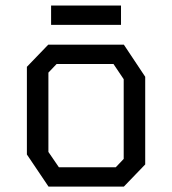

<svg xmlns="http://www.w3.org/2000/svg" viewBox="-20 -694 640 714"><path d="M159.5 -528 80 -445.5V-119.5L160.5 0H440.5L520 -82.5V-408.5L440.5 -528ZM160 -129V-424L190.5 -456H402L440 -399.5V-103L410.5 -72H199ZM430 -601.5H170V-673.5H430Z"/></svg>

Font: Kode Mono
Style: Regular
Weight: 400
Monospace: yes
Designer: Isa Ozler
Foundry: Kadena LLC
Version: Version 1.000;gftools[0.9.28]